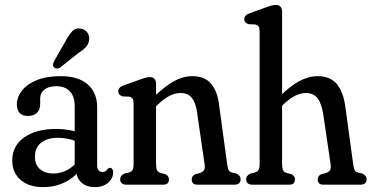

<svg xmlns="http://www.w3.org/2000/svg" viewBox="-20 -756 1522 786"><path d="M292.7 -57.8V-70.6L285.7 -74V-322.3Q285.7 -361.5 265.7 -382.3Q245.7 -403.1 211.3 -403.1Q179.3 -403.1 161.9 -389.4Q144.5 -375.8 144.5 -354V-332.3Q144.5 -307.4 131.7 -294.4Q118.9 -281.4 94.5 -281.4Q70.7 -281.4 59.8 -294.1Q49 -306.8 49 -327.4Q49 -358.1 69.5 -384.7Q90 -411.3 130.1 -427.8Q170.2 -444.2 228.8 -444.2Q300.7 -444.2 339.2 -410.5Q377.7 -376.8 377.7 -316V-79.1Q377.7 -67.2 382.8 -59.7Q387.8 -52.1 399.8 -52.1Q406.7 -52.1 411.2 -54.7Q415.6 -57.2 418.9 -62.2Q421.1 -64.9 423.6 -66.9Q426.1 -68.9 429.8 -68.9Q436.2 -68.9 439.8 -63.6Q443.3 -58.2 443.3 -49.9Q443.3 -34.8 434.4 -21.1Q425.4 -7.4 408.7 1.3Q392 10 368.8 10Q334.3 10 313.5 -8.5Q292.7 -26.9 292.7 -57.8ZM30.1 -99Q30.1 -158.8 78.9 -193.5Q127.7 -228.2 210.9 -228.2Q234.9 -228.2 260 -224.2Q285 -220.2 303.2 -213.1L294.9 -176.4Q277 -183.7 257.9 -187.8Q238.8 -191.9 216.6 -191.9Q173.5 -191.9 148.3 -171.8Q123 -151.6 123 -115.2Q123 -80.6 144.1 -63.2Q165.2 -45.7 197.9 -45.7Q229.2 -45.7 256.2 -60.6Q283.2 -75.4 302 -101.1L312.7 -68.6Q288.8 -31.8 247.7 -10.9Q206.7 10 157.3 10Q98.3 10 64.2 -19.6Q30.1 -49.2 30.1 -99ZM248 -587.2Q261.9 -613.5 276.1 -628.3Q290.2 -643 312 -638.7Q329.5 -635.7 338.6 -621.4Q347.6 -607.1 344.7 -590.8Q342.1 -574.4 330.8 -562.5Q319.4 -550.5 299.5 -537.8L226 -479.5Q219.8 -475.7 212.8 -475.6Q205.8 -475.5 201.4 -480.3Q196 -486 197.3 -493.1Q198.6 -500.1 202.2 -506.9Z M618.9 -412.9V-84.4Q618.9 -67.1 623 -59.2Q627.1 -51.3 638.5 -47.6L656.8 -43Q671.6 -36 671.6 -21.6Q671.6 0 648.4 0H497Q484.9 0 478.4 -5.7Q472 -11.3 472 -21.6Q472 -30.1 476.3 -35.8Q480.6 -41.4 489 -45.4L506.9 -49.6Q518.1 -52.9 522.5 -60.3Q526.9 -67.7 526.9 -84.4V-331.3Q526.9 -346 522.8 -352Q518.8 -358.1 509.1 -360.3L481.8 -361.5Q472.2 -364.7 468.2 -369.7Q464.3 -374.7 464.3 -382.1Q464.3 -390.3 469.5 -396.3Q474.7 -402.3 488.1 -407.1L552.4 -430.1Q568.9 -436.1 577.9 -438.2Q586.8 -440.3 594.2 -440.3Q606.1 -440.3 612.5 -432.9Q618.9 -425.4 618.9 -412.9ZM607.1 -309.4 585.2 -334.6 605.6 -354.8Q652.2 -401.4 690.6 -422.8Q729 -444.2 767.1 -444.2Q817.6 -444.2 843.6 -413.8Q869.6 -383.3 876.2 -331.4L909.9 -84.4Q912.1 -67.9 915.5 -60.5Q918.9 -53.1 929.9 -49.6L947.8 -45.4Q956 -41.2 960.5 -35.7Q965 -30.1 965 -21.6Q965 -11.3 958.6 -5.7Q952.1 0 940 0H788Q764.8 0 764.8 -21.6Q764.8 -36.4 779.8 -43L798.1 -47.6Q809.5 -51.3 814.7 -58.8Q819.9 -66.3 817.7 -82.4L786.5 -297.5Q781.2 -335.7 765.2 -355.5Q749.1 -375.3 718.7 -375.3Q696.6 -375.3 673.5 -363.5Q650.3 -351.8 623.4 -325.3Z M1134.8 -708.4V-84.4Q1134.8 -67.1 1138.9 -59.2Q1143 -51.3 1154.4 -47.6L1172.7 -43Q1187.5 -36 1187.5 -21.6Q1187.5 0 1164.3 0H1012.9Q1000.8 0 994.4 -5.7Q987.9 -11.3 987.9 -21.6Q987.9 -30.1 992.2 -35.8Q996.5 -41.4 1004.9 -45.4L1022.8 -49.6Q1034 -52.9 1038.4 -60.3Q1042.8 -67.7 1042.8 -84.4V-626.8Q1042.8 -641.5 1038.7 -647.5Q1034.7 -653.6 1025 -655.8L997.7 -657Q988.1 -660.2 984.1 -665.2Q980.2 -670.2 980.2 -677.6Q980.2 -685.8 985.4 -691.8Q990.6 -697.8 1004 -702.6L1068.3 -725.6Q1084.8 -731.6 1093.8 -733.7Q1102.7 -735.8 1110.1 -735.8Q1122 -735.8 1128.4 -728.4Q1134.8 -720.9 1134.8 -708.4ZM1123 -312.4 1101.1 -337.6 1121.5 -357.8Q1167.5 -403.8 1205.5 -424Q1243.4 -444.2 1280 -444.2Q1332.3 -444.2 1358.9 -411.8Q1385.5 -379.4 1393.6 -320L1425.8 -84.4Q1428 -67.9 1431.4 -60.5Q1434.8 -53.1 1445.8 -49.6L1463.7 -45.4Q1471.9 -41.2 1476.4 -35.7Q1480.9 -30.1 1480.9 -21.6Q1480.9 -11.3 1474.5 -5.7Q1468 0 1455.9 0H1303.9Q1280.7 0 1280.7 -21.6Q1280.7 -36.4 1295.7 -43L1314 -47.6Q1325.4 -51.3 1330.6 -58.8Q1335.8 -66.3 1333.6 -82.4L1303.6 -286.1Q1297.1 -330.3 1280.6 -352.8Q1264.1 -375.3 1231.6 -375.3Q1212.2 -375.3 1190 -364.9Q1167.7 -354.5 1139.9 -328.3Z"/></svg>

Font: Fraunces 144pt S100 Black
Style: Regular
Weight: 900
Version: Version 1.000